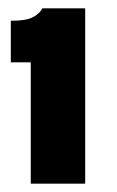

<svg xmlns="http://www.w3.org/2000/svg" viewBox="-20 -886 282 462"><path d="M54 -444V-736H6V-836Q41.5 -836 58 -844Q74.5 -852 82 -866H185V-444Z"/></svg>

Font: Overpass Black
Style: Regular
Weight: 900
Designer: Delve Withrington, Dave Bailey, Thomas Jockin
Foundry: Delve Fonts LLC
Version: Version 4.000; ttfautohint (v1.8.3)